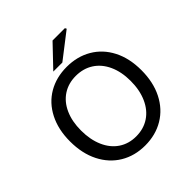

<svg xmlns="http://www.w3.org/2000/svg" viewBox="-242 -1100 1288 1288"><g transform="rotate(-45 401.5 -456.0)"><path d="M63 -363Q63 -476 106 -560Q149 -644 225.5 -688.5Q302 -733 401 -733Q500 -733 577 -688Q654 -643 697 -559.5Q740 -476 740 -363Q740 -249 697 -164Q654 -79 577 -33Q500 13 401 13Q302 13 225.5 -33Q149 -79 106 -164Q63 -249 63 -363ZM638 -363Q638 -449 608.5 -513.5Q579 -578 525.5 -612.5Q472 -647 401 -647Q331 -647 278 -612.5Q225 -578 196 -513.5Q167 -449 167 -363Q167 -276 196 -210Q225 -144 278 -108.5Q331 -73 401 -73Q472 -73 525.5 -108.5Q579 -144 608.5 -210Q638 -276 638 -363ZM459 -925H576L582 -914L401 -774H315Z"/></g></svg>

Font: Nebula Sans Medium
Style: Regular
Weight: 500
Designer: Paul D. Hunt for Adobe (as Source Sans)
Foundry: Nebula Entertainment & Broadcasting LLC
Version: Version 1.010